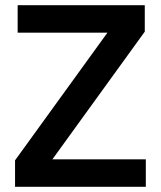

<svg xmlns="http://www.w3.org/2000/svg" viewBox="-20 -720 619 740"><path d="M48 -700V-594H394L38 -102V0H542V-106H182L538 -598V-700Z"/></svg>

Font: Space Text SemiBold
Style: Regular
Weight: 600
Designer: Florian Karsten (Space Text), Colophon Foundry (Space Mono)
Foundry: Florian Karsten
Version: Version 1.003;PS 001.003;hotconv 1.0.88;makeotf.lib2.5.64775